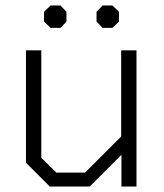

<svg xmlns="http://www.w3.org/2000/svg" viewBox="-20 -682 599 702"><path d="M75 -87V-498H131V-105L186 -51H291L423 -183V-498H479V0H424V-116L308 0H162ZM141 -603V-639L165 -662H201L223 -639V-603L201 -580H165ZM333 -603V-639L355 -662H391L415 -639V-603L391 -580H355Z"/></svg>

Font: Chakra Petch Light
Style: Regular
Weight: 300
Designer: Katatrad Aksorn Co.,Ltd.
Foundry: Cadson Demak Co.,Ltd.
Version: Version 1.000; ttfautohint (v1.6)